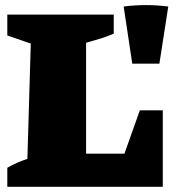

<svg xmlns="http://www.w3.org/2000/svg" viewBox="-20 -716 707 736"><path d="M516 -293H604V0H8V-73Q45 -94 85 -107L98 -549L8 -580V-660H416V-587Q393 -577 366 -568.5Q339 -560 310 -552V-127H457ZM487 -472 454 -691Q540 -702 625 -691L591 -472Z"/></svg>

Font: Piazzolla SC Black
Style: Regular
Weight: 900
Designer: Juan Pablo del Peral
Foundry: Huerta Tipografica
Version: Version 1.330